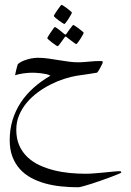

<svg xmlns="http://www.w3.org/2000/svg" viewBox="-20 -436 554 811"><path d="M492.2 293Q492.2 293.9 480.2 299.1Q468.3 304.2 450 311Q431.6 317.9 409.4 325.7Q387.2 333.5 366.9 340.1Q346.7 346.7 331.1 350.8Q315.4 355 310.1 355Q273.9 355 238.5 351.3Q203.1 347.7 171.1 338.9Q139.2 330.1 111.6 315.2Q84 300.3 64 278.1Q43.9 255.9 32.5 225.8Q21 195.8 21 155.8Q21 110.4 33.2 70.6Q45.4 30.8 67.9 -3.2Q90.3 -37.1 122.1 -65.4Q153.8 -93.8 192.9 -116.2Q187.5 -120.1 176.5 -122.6Q165.5 -125 153.8 -126.5Q142.1 -127.9 131.8 -128.4Q121.6 -128.9 117.2 -128.9Q100.6 -128.9 80.1 -126.2Q59.6 -123.5 43.9 -118.2Q43.9 -120.1 45.2 -126Q46.4 -131.8 48.1 -138.9Q49.8 -146 51.5 -152.6Q53.2 -159.2 54.2 -162.1Q55.2 -166 63 -171.1Q70.8 -176.3 83 -180.9Q95.2 -185.5 110.1 -188.7Q125 -191.9 140.1 -191.9Q162.1 -191.9 184.3 -188.7Q206.5 -185.5 228.5 -181.9Q250.5 -178.2 272.7 -175.3Q294.9 -172.4 316.9 -172.9Q338.4 -173.8 359.9 -176Q381.3 -178.2 401.9 -178.2Q404.8 -178.2 409.4 -178Q414.1 -177.7 414.1 -172.9Q414.1 -170.9 410.6 -163.8Q407.2 -156.7 403.1 -148.9Q398.9 -141.1 394.8 -135Q390.6 -128.9 389.2 -128.9Q372.6 -126 349.4 -122.6Q326.2 -119.1 305.2 -116.2Q280.3 -112.3 251.5 -103Q222.7 -93.8 194.1 -79.3Q165.5 -64.9 139.4 -45.7Q113.3 -26.4 93 -2.2Q72.8 22 60.8 50.5Q48.8 79.1 48.8 111.8Q48.8 149.9 61.5 178.5Q74.2 207 96.2 227.8Q118.2 248.5 147.2 262Q176.3 275.4 208.7 283.4Q241.2 291.5 275.1 294.7Q309.1 297.9 340.8 297.9Q358.9 297.9 379.9 296.1Q400.9 294.4 420.9 292.5Q440.9 290.5 458.3 288.8Q475.6 287.1 486.8 287.1Q492.2 287.1 492.2 293ZM283.7 -382.8Q283.7 -380.9 279.3 -373Q274.9 -365.2 269.5 -356.7Q264.2 -348.1 258.8 -341.3Q253.4 -334.5 251.5 -334.5Q250.5 -334.5 243.4 -339.1Q236.3 -343.8 228.3 -349.6Q220.2 -355.5 213.9 -361.1Q207.5 -366.7 207.5 -368.7Q207.5 -370.6 212.2 -378.2Q216.8 -385.7 222.7 -394Q228.5 -402.3 233.6 -408.9Q238.8 -415.5 239.7 -415.5Q241.7 -415.5 249 -410.9Q256.3 -406.2 263.9 -400.4Q271.5 -394.5 277.6 -389.2Q283.7 -383.8 283.7 -382.8ZM333.5 -297.9Q333.5 -295.9 329.3 -288.1Q325.2 -280.3 319.6 -271.7Q314 -263.2 308.8 -256.3Q303.7 -249.5 301.8 -249.5Q300.8 -249.5 294.2 -254.2Q287.6 -258.8 280.3 -264.6Q271.5 -271.5 260.7 -279.8Q257.8 -282.2 256.6 -281.7Q255.4 -281.2 253.4 -278.8Q245.6 -268.6 239.7 -259.8Q234.4 -252.4 229.7 -246.6Q225.1 -240.7 223.6 -240.7Q222.2 -240.7 215.1 -245.4Q208 -250 200.2 -256.1Q192.4 -262.2 186 -267.8Q179.7 -273.4 179.7 -274.9Q179.7 -276.4 184.3 -283.9Q189 -291.5 194.6 -299.8Q200.2 -308.1 205.3 -314.9Q210.4 -321.8 211.4 -321.8Q213.9 -321.8 220.5 -317.1Q227.1 -312.5 233.9 -307.1Q242.2 -300.8 251.5 -292.5Q254.9 -290 256.3 -289.8Q257.8 -289.6 260.7 -293.5Q268.1 -303.7 273.9 -312Q279.3 -318.8 283.7 -324.7Q288.1 -330.6 289.6 -330.6Q291 -330.6 298.1 -325.9Q305.2 -321.3 313 -315.4Q320.8 -309.6 327.1 -304.2Q333.5 -298.8 333.5 -297.9Z"/></svg>

Font: Scheherazade Urdu
Style: Regular
Weight: 400
Designer: SIL International
Foundry: SIL International
Version: Version 1.005 (build 117/117)